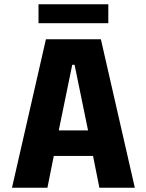

<svg xmlns="http://www.w3.org/2000/svg" viewBox="-20 -885 690 905"><path d="M615.5 0H448.5L418.5 -150H233.5L203.5 0H36.5L196.5 -700H455.5ZM320.5 -579.5 257 -270.5H395L331.5 -579.5ZM161.5 -775.5V-865H490.5V-775.5Z"/></svg>

Font: Trispace
Style: Bold
Weight: 700
Designer: Tyler Finck
Foundry: Etcetera Type Company
Version: Version 1.210; ttfautohint (v1.8.3)